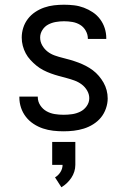

<svg xmlns="http://www.w3.org/2000/svg" viewBox="-20 -548 540 813"><path d="M249 8Q227 8 205 5.5Q183 3 162 -4Q141 -11 122 -23.5Q103 -36 89.5 -53.5Q76 -71 69 -92Q62 -113 62 -135Q62 -136 62 -137Q62 -138 62 -139H140Q140 -138 140 -137.5Q140 -137 140 -137Q140 -118 150.5 -102Q161 -86 177 -77Q193 -68 211.5 -65Q230 -62 249 -62Q267 -62 285 -64.5Q303 -67 319.5 -75Q336 -83 347 -98.5Q358 -114 358 -132Q358 -149 349 -164.5Q340 -180 326 -190.5Q312 -201 295.5 -207Q279 -213 262 -217.5Q245 -222 228.5 -226.5Q212 -231 195.5 -237Q179 -243 163.5 -251Q148 -259 134.5 -270Q121 -281 109 -294Q97 -307 89 -322Q81 -337 76.5 -354Q72 -371 72 -389Q72 -410 78.5 -430.5Q85 -451 98 -468Q111 -485 129 -497Q147 -509 167 -516Q187 -523 208.5 -525.5Q230 -528 251 -528Q273 -528 294 -525.5Q315 -523 335 -515.5Q355 -508 373 -496Q391 -484 404 -466.5Q417 -449 423.5 -428.5Q430 -408 430 -387Q430 -386 430 -385Q430 -384 430 -383H352Q352 -384 352 -384.5Q352 -385 352 -385Q352 -402 343 -418Q334 -434 319 -443Q304 -452 286.5 -455Q269 -458 251 -458Q234 -458 216.5 -455Q199 -452 184 -444Q169 -436 159.5 -421Q150 -406 150 -389Q150 -371 159 -355.5Q168 -340 181.5 -329.5Q195 -319 212 -313Q229 -307 245.5 -303Q262 -299 279 -294Q296 -289 312 -283Q328 -277 343.5 -269Q359 -261 373 -250.5Q387 -240 398.5 -226.5Q410 -213 418.5 -198Q427 -183 431.5 -166Q436 -149 436 -131Q436 -110 428.5 -88.5Q421 -67 407.5 -50.5Q394 -34 375 -22Q356 -10 335 -3.5Q314 3 292.5 5.5Q271 8 249 8ZM240 245 213 203Q227 195 236 180.5Q245 166 245 150H201V53H299V150Q299 165 294.5 179Q290 193 282 205Q274 217 263.5 227Q253 237 240 245Z"/></svg>

Font: Iosevka SS04
Style: Regular
Weight: 400
Monospace: yes
Designer: Belleve Invis
Foundry: Belleve Invis
Version: Version 19.0.0; ttfautohint (v1.8.4)